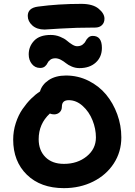

<svg xmlns="http://www.w3.org/2000/svg" viewBox="-20 -1015 694 989"><path d="M210 -862.8Q169.9 -862.8 146.5 -884Q123 -905.3 123 -933.1Q123 -974.1 175.8 -981Q280.3 -995.1 398.9 -995.1Q458 -995.1 488 -970.2Q518.1 -945.3 518.1 -918.9Q518.1 -897.9 505.1 -885.5Q492.2 -873 470.2 -873Q372.1 -873 292 -867.9Q211.9 -862.8 210 -862.8ZM389.2 -664.1Q369.1 -664.1 350.3 -671.9Q331.5 -679.7 319.8 -689.5Q308.1 -699.2 293.5 -707Q278.8 -714.8 265.1 -714.8Q249 -714.8 238.8 -707Q228.5 -699.2 224.6 -689.9Q220.7 -680.7 211.4 -672.9Q202.1 -665 187 -665Q160.6 -665 144.3 -685.3Q127.9 -705.6 127.9 -734.9Q127.9 -775.9 156 -805.4Q184.1 -835 241.2 -835Q266.6 -835 289.1 -825.9Q311.5 -816.9 324.2 -805.9Q336.9 -794.9 351.3 -785.9Q365.7 -776.9 377 -776.9Q394.5 -776.9 405.5 -785.2Q416.5 -793.5 421.1 -803.5Q425.8 -813.5 435.1 -821.8Q444.3 -830.1 458 -830.1Q504.9 -830.1 504.9 -768.1Q504.9 -721.7 473.4 -692.9Q441.9 -664.1 389.2 -664.1ZM309.1 -45.9Q189.5 -45.9 118.7 -114.7Q47.9 -183.6 47.9 -295.9Q47.9 -339.8 61.3 -381.1Q74.7 -422.4 96.2 -453.4Q117.7 -484.4 140.4 -506.8Q163.1 -529.3 186 -543.9Q196.3 -579.6 231.4 -602.8Q266.6 -626 319.8 -626Q381.8 -626 435.8 -599.1Q489.7 -572.3 526.4 -528.1Q563 -483.9 584 -426.3Q605 -368.7 605 -307.1Q605 -232.9 566.2 -173.1Q527.3 -113.3 459.7 -79.6Q392.1 -45.9 309.1 -45.9ZM179.2 -297.9Q179.2 -240.7 213.9 -205.8Q248.5 -170.9 309.1 -170.9Q378.9 -170.9 426.5 -209.5Q474.1 -248 474.1 -307.1Q474.1 -351.6 456.5 -395.5Q439 -439.5 406 -469.2Q373 -499 334 -499Q298.8 -499 298.8 -465.8Q298.8 -447.3 287.1 -436.5Q275.4 -425.8 258.8 -425.8Q247.1 -425.8 236.8 -430.2Q179.2 -377 179.2 -297.9Z"/></svg>

Font: Shantell Sans Irregular
Style: Regular
Weight: 600
Designer: Stephen Nixon, Anya Danilova, Shantell Martin
Foundry: Arrow Type
Version: Version 1.006;[9816181b4]